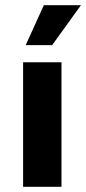

<svg xmlns="http://www.w3.org/2000/svg" viewBox="-20 -720 332 740"><path d="M69 0V-480H217V0ZM181 -546H79L149 -700H292Z"/></svg>

Font: Mukta Vaani ExtraBold
Style: Regular
Weight: 800
Designer: Noopur Datye, Girish Dalvi, Yashodeep Gholap, Pallavi Karambelkar
Foundry: Ek Type
Version: Version 2.538;PS 1.000;hotconv 16.6.51;makeotf.lib2.5.65220;